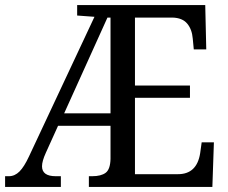

<svg xmlns="http://www.w3.org/2000/svg" viewBox="-21 -734 897 754"><path d="M-1 -42H14Q37 -42 55.5 -60.5Q74 -79 93 -120L350 -668L282 -673V-714H785L789 -540H740L736 -582Q733 -619 714 -641.5Q695 -664 656 -665H509V-398H725V-350H509V-50H678Q752 -50 765 -132L771 -175H819L813 0H328V-42H341Q376 -42 394 -55.5Q412 -69 413 -110V-240H207L159 -134Q144 -101 144 -81Q144 -42 198 -42H218V0H-1ZM413 -289V-665H401L231 -289Z"/></svg>

Font: Noto Serif Narrow
Style: Regular
Weight: 400
Width: 4
Designer: Monotype Design Team
Foundry: Monotype Imaging Inc.
Version: Version 1.001